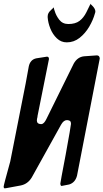

<svg xmlns="http://www.w3.org/2000/svg" viewBox="-66 -1032 564 1047"><path d="M298 -801Q267 -801 244 -823Q221 -845 208.5 -876.5Q196 -908 194 -937V-943Q194 -961 211 -976Q216 -982 217 -982L228 -992V-986Q230 -980 230 -978.5Q230 -977 232 -973Q239 -948 257 -924.5Q275 -901 307 -901Q345 -901 367.5 -918Q390 -935 405 -965L427 -1010L426 -1011Q426 -1012 427 -1012Q427 -1011 427.5 -1010Q428 -1009 429 -1009V-1008H430L438 -1000Q454 -984 454 -969Q454 -965 452 -960Q442 -923 420.5 -886.5Q399 -850 368 -825.5Q337 -801 298 -801ZM-40 -5Q-46 -5 -46 -15Q-46 -22 -10 -152Q59 -497 74 -577L91 -670Q99 -707 132 -714L190 -723Q201 -723 201 -710L138 -396L139 -397Q135 -383 135 -375Q135 -356 158 -355L162 -356L161 -355Q175 -358 187 -383L336 -685Q356 -721 392 -725L462 -730Q477 -730 478 -713L354 -74Q344 -36 311 -26L270 -18Q264 -18 263 -31Q263 -36 292 -188Q321 -347 321 -356Q321 -370 314 -373.5Q307 -377 299 -377Q281 -377 267 -352L107 -64Q85 -28 46.5 -20.5Q8 -13 -32 -6Z"/></svg>

Font: Bangerz
Style: Regular
Weight: 400
Designer: vernon adams
Foundry: Vernon Adams
Version: Version 2.10;February 7, 2025;FontCreator 13.0.0.2683 64-bit